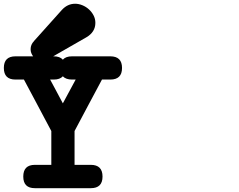

<svg xmlns="http://www.w3.org/2000/svg" viewBox="-30 -943 1254 1009"><path d="M294.9 -890.6Q324.7 -923.3 364.7 -923.3Q383.8 -923.3 402.8 -915.5Q421.9 -907.7 437 -894Q452.1 -880.4 461.7 -862.1Q471.2 -843.8 471.2 -822.8Q471.2 -774.4 423.3 -746.6L249.5 -647H252.4Q284.7 -647 300.3 -629.4Q315.4 -647 348.6 -647H549.8Q611.3 -647 611.3 -585.9Q611.3 -524.9 549.8 -524.9H505.9Q469.2 -456.1 433.8 -389.9Q398.4 -323.7 361.8 -254.4V-76.7H447.3Q508.8 -76.7 508.8 -15.1Q508.8 45.9 447.3 45.9H153.3Q92.3 45.9 92.3 -15.1Q92.3 -76.7 153.3 -76.7H239.7V-254.4Q220.7 -290 203.1 -323.2Q185.5 -356.4 168 -389.4Q150.4 -422.4 132.6 -455.8Q114.7 -489.3 95.7 -524.9H51.3Q-9.8 -524.9 -9.8 -585.9Q-9.8 -647 51.3 -647H144Q138.2 -654.8 134.5 -664.1Q130.9 -673.3 130.9 -684.6Q130.9 -709 148.9 -727.1L147.5 -726.1ZM348.6 -524.9Q315.9 -524.9 300.3 -542Q284.7 -524.9 252.4 -524.9H233.4Q242.2 -508.8 249.5 -495.1Q256.8 -481.4 264.4 -467.3Q272 -453.1 280.5 -437Q289.1 -420.9 300.3 -399.9Q308.6 -415.5 316.2 -429.4Q323.7 -443.4 331.5 -457.8Q339.4 -472.2 348.1 -488.5Q356.9 -504.9 367.7 -524.9Z"/></svg>

Font: Erica Type
Style: Bold Italic
Weight: 700
Monospace: yes
Designer: Peter Wiegel
Foundry: Peter Wiegel
Version: Version 1.000 2010 initial release